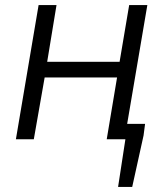

<svg xmlns="http://www.w3.org/2000/svg" viewBox="-20 -552 604 761"><path d="M477 0H403L444 -245H157L114 0H43L133 -532H204L167 -307H454L492 -532H564L484 -61H555L549 -15L504 189H448Z"/></svg>

Font: Nebula Sans Book
Style: Regular
Weight: 400
Italic angle: -9°
Designer: Paul D. Hunt for Adobe (as Source Sans)
Foundry: Nebula Entertainment & Broadcasting LLC
Version: Version 1.010